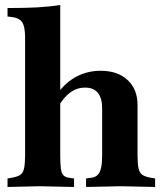

<svg xmlns="http://www.w3.org/2000/svg" viewBox="-20 -742 642 765"><path d="M10 3V-31L28 -34Q50 -38 61 -45.5Q72 -53 76 -71.5Q80 -90 80 -124V-593Q80 -637 67.5 -654.5Q55 -672 21 -675L10 -676V-710Q78 -710 126 -712.5Q174 -715 220 -722V-124Q220 -89 222.5 -70.5Q225 -52 232.5 -44Q240 -36 253 -34L275 -31V3L136 0ZM323 3V-31L345 -34Q360 -36 369.5 -45.5Q379 -55 383 -74.5Q387 -94 387 -124V-310Q387 -351 370 -372Q353 -393 319 -393Q287 -393 260.5 -374Q234 -355 211 -315V-372Q244 -416 287 -438Q330 -460 381 -460Q449 -460 488.5 -423Q528 -386 528 -324V-124Q528 -90 532 -71.5Q536 -53 547 -45.5Q558 -38 580 -34L598 -31V3L462 0Z"/></svg>

Font: Baskervville
Style: Bold
Weight: 700
Version: Version 1.100